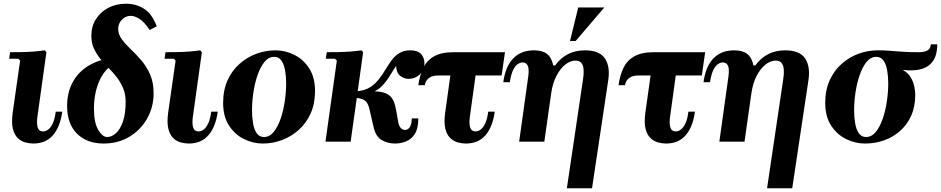

<svg xmlns="http://www.w3.org/2000/svg" viewBox="-20 -760 5048 1030"><path d="M279 -161H314Q303 -79 264 -34.5Q225 10 159 10Q138 10 115.5 4Q93 -2 75 -19.5Q57 -37 49 -69.5Q41 -102 48 -155L88 -435L78 -445H29L34 -480Q60 -480 93.5 -480.5Q127 -481 160.5 -483.5Q194 -486 220 -490L229 -480L180 -129Q176 -96 182.5 -75.5Q189 -55 211 -55Q225 -55 238.5 -65Q252 -75 263 -98Q274 -121 279 -161Z M614 -605Q614 -576 633 -550Q652 -524 680.5 -497Q709 -470 737.5 -437Q766 -404 785 -361Q804 -318 804 -260Q804 -185 769 -123.5Q734 -62 673.5 -26Q613 10 536 10Q446 10 393 -43Q340 -96 340 -192Q340 -269 374.5 -327Q409 -385 473 -417.5Q537 -450 624 -450L614 -415Q578 -415 548.5 -382.5Q519 -350 501.5 -296Q484 -242 484 -178Q484 -103 506.5 -64Q529 -25 555 -25Q579 -25 602 -45.5Q625 -66 639.5 -108Q654 -150 654 -213Q654 -255 640.5 -287Q627 -319 606.5 -345.5Q586 -372 562 -396Q538 -420 517.5 -445.5Q497 -471 483.5 -500.5Q470 -530 470 -568Q470 -618 494 -656.5Q518 -695 560 -717.5Q602 -740 656 -740Q709 -740 752 -713.5Q795 -687 821 -619L783 -599Q752 -645 726.5 -660Q701 -675 682 -675Q654 -675 634 -654.5Q614 -634 614 -605Z M1113 -161H1148Q1137 -79 1098 -34.5Q1059 10 993 10Q972 10 949.5 4Q927 -2 909 -19.5Q891 -37 883 -69.5Q875 -102 882 -155L922 -435L912 -445H863L868 -480Q894 -480 927.5 -480.5Q961 -481 994.5 -483.5Q1028 -486 1054 -490L1063 -480L1014 -129Q1010 -96 1016.5 -75.5Q1023 -55 1045 -55Q1059 -55 1072.5 -65Q1086 -75 1097 -98Q1108 -121 1113 -161Z M1457 -490Q1510 -490 1558.5 -466Q1607 -442 1638.5 -393.5Q1670 -345 1670 -272Q1670 -204 1646.5 -151.5Q1623 -99 1582.5 -63Q1542 -27 1492.5 -8.5Q1443 10 1390 10Q1338 10 1289 -14Q1240 -38 1208.5 -86.5Q1177 -135 1177 -208Q1177 -276 1200.5 -328.5Q1224 -381 1264.5 -417Q1305 -453 1355 -471.5Q1405 -490 1457 -490ZM1396 -25Q1426 -25 1448 -52Q1470 -79 1485 -122Q1500 -165 1507.5 -215.5Q1515 -266 1515 -312Q1515 -349 1509.5 -381.5Q1504 -414 1490 -434.5Q1476 -455 1451 -455Q1421 -455 1399 -428Q1377 -401 1362 -358Q1347 -315 1339.5 -265Q1332 -215 1332 -168Q1332 -132 1337.5 -99Q1343 -66 1357 -45.5Q1371 -25 1396 -25Z M2099 10Q2061 10 2028.5 -8Q1996 -26 1984 -79L1962 -174Q1954 -210 1936.5 -221.5Q1919 -233 1894 -234L1861 0H1726L1787 -435L1777 -445H1728L1733 -480Q1759 -480 1792.5 -480.5Q1826 -481 1859.5 -483.5Q1893 -486 1919 -490L1928 -480L1899 -271Q1939 -275 1966 -292.5Q1993 -310 2012.5 -335Q2032 -360 2048 -387Q2064 -414 2081.5 -437.5Q2099 -461 2123 -475.5Q2147 -490 2181 -490Q2221 -490 2239 -470Q2257 -450 2257 -421Q2257 -384 2232 -360.5Q2207 -337 2172 -337Q2147 -337 2126.5 -353.5Q2106 -370 2105 -406Q2091 -386 2079 -366Q2067 -346 2054.5 -328.5Q2042 -311 2026.5 -296Q2011 -281 1990 -270Q2042 -269 2069 -248Q2096 -227 2106 -164L2116 -107Q2120 -84 2130 -73.5Q2140 -63 2153 -63Q2169 -63 2179 -79Q2189 -95 2189 -125H2224Q2224 -70 2205 -41Q2186 -12 2157.5 -1Q2129 10 2099 10Z M2671 -355H2330Q2298 -355 2280 -340.5Q2262 -326 2259 -303H2224Q2232 -357 2251 -396.5Q2270 -436 2309 -458Q2348 -480 2414 -480H2689ZM2536 -390 2500 -129Q2496 -96 2502.5 -75.5Q2509 -55 2531 -55Q2545 -55 2558.5 -65Q2572 -75 2583 -98Q2594 -121 2599 -161H2634Q2623 -79 2584.5 -34.5Q2546 10 2479 10Q2458 10 2436 4Q2414 -2 2395.5 -19.5Q2377 -37 2369 -69.5Q2361 -102 2368 -155L2401 -390Z M3118 -490Q3196 -490 3225 -446.5Q3254 -403 3243 -330L3156 250H3021L3107 -330Q3109 -341 3110.5 -358.5Q3112 -376 3110 -393.5Q3108 -411 3098 -423Q3088 -435 3067 -435Q3040 -435 3013 -414Q2986 -393 2965.5 -354Q2945 -315 2937 -260L2900 0H2765L2814 -351Q2817 -373 2815.5 -389.5Q2814 -406 2806 -415.5Q2798 -425 2783 -425Q2770 -425 2756 -415Q2742 -405 2731.5 -382Q2721 -359 2715 -319H2680Q2691 -402 2732.5 -446Q2774 -490 2845 -490Q2889 -490 2914 -471Q2939 -452 2948 -409H2958Q2986 -448 3026 -469Q3066 -490 3118 -490ZM3222 -720 3068 -540H3038L3082 -720Z M3745 -355H3404Q3372 -355 3354 -340.5Q3336 -326 3333 -303H3298Q3306 -357 3325 -396.5Q3344 -436 3383 -458Q3422 -480 3488 -480H3763ZM3610 -390 3574 -129Q3570 -96 3576.5 -75.5Q3583 -55 3605 -55Q3619 -55 3632.5 -65Q3646 -75 3657 -98Q3668 -121 3673 -161H3708Q3697 -79 3658.5 -34.5Q3620 10 3553 10Q3532 10 3510 4Q3488 -2 3469.5 -19.5Q3451 -37 3443 -69.5Q3435 -102 3442 -155L3475 -390Z M4192 -490Q4270 -490 4299 -446.5Q4328 -403 4317 -330L4230 250H4095L4181 -330Q4183 -341 4184.5 -358.5Q4186 -376 4184 -393.5Q4182 -411 4172 -423Q4162 -435 4141 -435Q4114 -435 4087 -414Q4060 -393 4039.5 -354Q4019 -315 4011 -260L3974 0H3839L3888 -351Q3891 -373 3889.5 -389.5Q3888 -406 3880 -415.5Q3872 -425 3857 -425Q3844 -425 3830 -415Q3816 -405 3805.5 -382Q3795 -359 3789 -319H3754Q3765 -402 3806.5 -446Q3848 -490 3919 -490Q3963 -490 3988 -471Q4013 -452 4022 -409H4032Q4060 -448 4100 -469Q4140 -490 4192 -490Z M5008 -522Q5008 -488 4999 -460.5Q4990 -433 4969 -414Q4948 -395 4912.5 -387Q4877 -379 4823 -385Q4852 -369 4866 -344.5Q4880 -320 4885 -295Q4890 -270 4890 -252Q4890 -188 4868 -139Q4846 -90 4807.5 -56.5Q4769 -23 4721 -6.5Q4673 10 4620 10Q4568 10 4519 -14Q4470 -38 4438.5 -86.5Q4407 -135 4407 -208Q4407 -276 4430.5 -328.5Q4454 -381 4494.5 -417Q4535 -453 4585 -471.5Q4635 -490 4687 -490Q4718 -490 4741 -488.5Q4764 -487 4786.5 -485Q4809 -483 4837.5 -481.5Q4866 -480 4909 -480Q4973 -480 4973 -522ZM4626 -25Q4656 -25 4678 -52Q4700 -79 4715 -122Q4730 -165 4737.5 -215.5Q4745 -266 4745 -312Q4745 -349 4739.5 -381.5Q4734 -414 4720 -434.5Q4706 -455 4681 -455Q4651 -455 4629 -428Q4607 -401 4592 -358Q4577 -315 4569.5 -265Q4562 -215 4562 -168Q4562 -132 4567.5 -99Q4573 -66 4587 -45.5Q4601 -25 4626 -25Z"/></svg>

Font: Brygada 1918
Style: Bold Italic
Weight: 700
Italic angle: -8°
Designer: Mateusz Machalski | Borys Kosmynka | Przemek Hoffer
Foundry: NIEPODLEGLA 2018
Version: Version 3.006